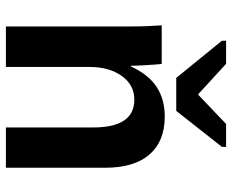

<svg xmlns="http://www.w3.org/2000/svg" viewBox="-88 -699 787 651"><g transform="rotate(90 305.5 -373.5)"><path d="M412.1 0V-296.4Q412.1 -435.5 317.9 -435.5Q268.1 -435.5 237.5 -392.8Q207 -350.1 207 -283.2V0H69.8V-410.2Q69.8 -452.6 68.6 -479.7Q67.4 -506.8 65.9 -528.3H196.8Q198.2 -519 200.7 -478.8Q203.1 -438.5 203.1 -423.3H205.1Q232.9 -483.9 274.9 -511.2Q316.9 -538.6 375 -538.6Q459 -538.6 503.9 -486.8Q548.8 -435.1 548.8 -335.4V0ZM356 -577.6H244.1L118.2 -732.4V-746.6H196.3L299.3 -652.3H301.3L400.4 -746.6H478V-732.4Z"/></g></svg>

Font: Arial
Style: Bold
Weight: 700
Designer: Steve Matteson
Foundry: Ascender Corporation
Version: Version 2.00.3